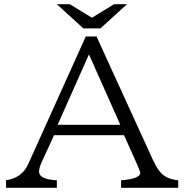

<svg xmlns="http://www.w3.org/2000/svg" viewBox="-20 -899 880 919"><path d="M378.9 -763.2 252 -878.9H314L419.9 -814L525.9 -878.9H587.9L460.9 -763.2ZM390.6 -724.6H441.9L711.9 -133.8Q738.8 -74.7 768.6 -56.2Q793.9 -39.6 833 -36.1V0H559.6V-36.1Q650.9 -43 650.9 -71.8Q650.9 -78.6 640.1 -103L637.7 -108.9L573.7 -252H238.8L178.7 -121.1Q167 -95.2 167 -77.1Q167 -40.5 252 -36.1V0H8.8V-36.1Q85 -47.4 114.7 -112.8ZM405.8 -638.7 255.9 -301.8H555.7Z"/></svg>

Font: BIZ UDPMincho
Style: Regular
Weight: 400
Designer: TypeBank Co., Ltd.
Foundry: Morisawa Inc.
Version: Version 1.06